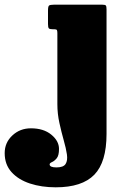

<svg xmlns="http://www.w3.org/2000/svg" viewBox="-185 -540 505 820"><path d="M48 -415H41Q27 -415 23.5 -419Q20 -423 20 -437.5V-494.5Q20 -512 24.2 -516Q28.5 -520 45 -520H252Q264.5 -520 267.2 -516.2Q270 -512.5 270 -499.5V32Q270 152.5 217.8 206.2Q165.5 260 53 260Q-7.5 260 -57 243.8Q-106.5 227.5 -135.8 195Q-165 162.5 -165 114Q-165 69 -132.2 38.5Q-99.5 8 -53 8Q1 8 34 35Q67 62 67 96Q67 124.5 57 136.2Q47 148 37 152.2Q27 156.5 27 162Q27 175 56 175Q86 175 95.2 160.2Q104.5 145.5 100.8 119.5Q97 93.5 87.2 59.2Q77.5 25 68.8 -14.5Q60 -54 60 -95V-398.5Q60 -407 58.2 -411Q56.5 -415 48 -415Z"/></svg>

Font: Besley* Condensed Fatface
Style: Regular
Weight: 900
Width: 3
Designer: Owen Earl
Foundry: indestructible type*
Version: Version 3.000; ttfautohint (v1.8.3)